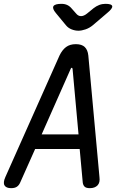

<svg xmlns="http://www.w3.org/2000/svg" viewBox="-45 -970 665 1000"><path d="M172 -270H364L333 -611Q332 -617 328.5 -617Q325 -617 323 -611ZM370 -194H138L60 -19Q54 -5 43 2.5Q32 10 13 10Q-13 10 -21.5 -4.5Q-30 -19 -17 -48L265 -681Q279 -710 299 -725Q319 -740 350 -740Q381 -740 396.5 -725Q412 -710 415 -681L473 -48Q477 -19 463 -4.5Q449 10 423 10Q404 10 396 2.5Q388 -5 386 -19ZM275 -950Q292 -950 305 -944Q318 -938 328 -926L351 -900Q362 -886 377 -886Q392 -886 409 -900L442 -927Q456 -938 471.5 -944Q487 -950 504 -950Q537 -950 539.5 -938Q542 -926 514 -903L439 -839Q421 -824 400.5 -817Q380 -810 363 -810Q346 -810 328 -817Q310 -824 298 -839L246 -902Q226 -926 233.5 -938Q241 -950 275 -950Z"/></svg>

Font: Maple Mono
Style: Italic
Weight: 400
Italic angle: -10°
Monospace: yes
Designer: subframe7536
Version: Version 7.300